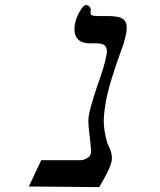

<svg xmlns="http://www.w3.org/2000/svg" viewBox="-20 -744 640 766"><path d="M376 2.5 95 0 144.5 -105H302.5Q314 -105 327.5 -113Q341 -121 343 -134Q343.5 -136.5 343.5 -142Q343.5 -148.5 342 -159.5Q339.5 -182 338.5 -196.5L337 -206.5Q332.5 -243.5 332.5 -260.5Q332.5 -269 334.5 -284Q339.5 -315 368.5 -403Q397.5 -480.5 405 -526Q406.5 -533.5 406.5 -540Q406.5 -556 396.8 -563.5Q387 -571 366.5 -571H339.5Q308.5 -571 292.8 -585.5Q277 -600 277 -628Q277 -639 279 -649Q282 -665 290 -682.8Q298 -700.5 307.2 -712.2Q316.5 -724 323 -724Q330.5 -724 337 -717.2Q343.5 -710.5 342 -700Q341 -695 341 -693Q341 -685 348 -682.5Q355 -680 375 -680H411Q452 -680 468.8 -669.5Q485.5 -659 485.5 -634Q485.5 -622.5 483.5 -611Q479.5 -591 472 -566Q415.5 -414 402.5 -339Q394 -290.5 394 -262.5Q394 -241.5 397.2 -221.5Q400.5 -201.5 408 -173.5Q410 -169.5 415.2 -158Q420.5 -146.5 423.5 -135.5Q426.5 -124.5 426.5 -113.5Q426.5 -96 414.8 -69.8Q403 -43.5 376 2.5Z"/></svg>

Font: JuliaMono Italic
Style: Regular
Weight: 400
Italic angle: -9°
Monospace: yes
Designer: cormullion
Foundry: corm
Version: Version 0.049; ttfautohint (v1.8.4)